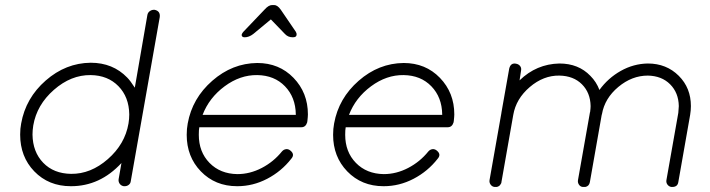

<svg xmlns="http://www.w3.org/2000/svg" viewBox="-20 -740 2819 762"><path d="M261 -1Q173 -1 116 -60Q60 -118 60 -206Q60 -230 64 -250Q82 -351 161.5 -420.5Q241 -490 340 -491Q428 -491 485 -432Q497 -420 515 -392L565 -681Q567 -691 575.5 -696.5Q584 -702 594 -701Q617 -696 614 -672L499 -21Q498 -12 491 -6.5Q484 -1 475 -1H471Q460 -3 454.5 -11.5Q449 -20 451 -30L462 -93Q377 -1 262 -1ZM88 -246 112 -242Q109 -223 109 -206Q110 -137 151.5 -94Q193 -51 262 -50Q340 -49 408 -108.5Q476 -168 490 -250Q493 -268 493 -286Q492 -355 450 -398Q408 -441 340 -442Q262 -443 194 -383.5Q126 -324 112 -242Z M721 -205Q721 -229 725 -250Q743 -350 822.5 -419.5Q902 -489 1001 -490Q1088 -490 1145 -431Q1202 -372 1202 -286Q1202 -278 1200 -260Q1200 -259 1199.5 -257Q1199 -255 1199 -254Q1193 -235 1176 -235H771Q769 -225 769 -205Q769 -137 811.5 -93.5Q854 -50 922 -49Q972 -49 1019 -73.5Q1066 -98 1099 -139Q1106 -147 1115.5 -148Q1125 -149 1133 -142Q1151 -127 1136 -110Q1097 -60 1040.5 -30.5Q984 -1 922 -1H921Q834 -1 777 -60Q721 -118 721 -205ZM784 -284H1154V-286Q1153 -354 1111 -397.5Q1069 -441 1001 -442Q933 -443 871.5 -397.5Q810 -352 784 -284ZM1055 -663 985 -605Q968 -592 951 -592Q939 -592 939 -602Q941 -609 946 -614L1030 -702Q1046 -720 1060 -720H1068Q1081 -720 1094 -702L1154 -614Q1158 -607 1157 -602Q1157 -592 1142 -592Q1123 -592 1111 -605Z M1302 -205Q1302 -229 1306 -250Q1324 -350 1403.5 -419.5Q1483 -489 1582 -490Q1669 -490 1726 -431Q1783 -372 1783 -286Q1783 -278 1781 -260Q1781 -259 1780.5 -257Q1780 -255 1780 -254Q1774 -235 1757 -235H1352Q1350 -225 1350 -205Q1350 -137 1392.5 -93.5Q1435 -50 1503 -49Q1553 -49 1600 -73.5Q1647 -98 1680 -139Q1687 -147 1696.5 -148Q1706 -149 1714 -142Q1732 -127 1717 -110Q1678 -60 1621.5 -30.5Q1565 -1 1503 -1H1502Q1415 -1 1358 -60Q1302 -118 1302 -205ZM1365 -284H1735V-286Q1734 -354 1692 -397.5Q1650 -441 1582 -442Q1514 -443 1452.5 -397.5Q1391 -352 1365 -284Z M1969 -12Q1968 -12 1968 -11Q1968 -10 1967 -9Q1967 -8 1966 -8Q1966 -7 1964 -5L1963 -4L1961 -2Q1960 -2 1960 -1Q1958 -1 1957 0Q1956 0 1956 1H1953L1952 2H1949H1947H1944H1943Q1933 1 1927 -7.5Q1921 -16 1923 -26L1970 -292V-293L2001 -468Q2007 -492 2029 -487Q2039 -485 2044.5 -477.5Q2050 -470 2048 -460L2042 -421Q2109 -486 2200 -488Q2276 -488 2323 -439Q2347 -415 2359 -383Q2393 -430 2443.5 -458.5Q2494 -487 2551 -488Q2625 -488 2674 -439Q2722 -391 2722 -319Q2722 -302 2719 -284L2672 -17Q2669 2 2648 2H2644Q2634 0 2628.5 -8Q2623 -16 2625 -26L2672 -292Q2674 -312 2674 -319Q2673 -372 2639.5 -405.5Q2606 -439 2551 -440Q2488 -440 2434 -395Q2380 -350 2369 -287Q2369 -286 2368 -284L2321 -17Q2318 -1 2303 2H2299H2298H2295H2293Q2283 1 2277.5 -7.5Q2272 -16 2274 -26L2321 -292Q2321 -294 2322 -295Q2324 -311 2324 -319Q2323 -372 2289.5 -405.5Q2256 -439 2200 -440Q2137 -441 2082.5 -394.5Q2028 -348 2017 -284L1970 -17Q1970 -14 1969 -13Z"/></svg>

Font: Quicksand
Style: Italic
Weight: 400
Italic angle: -12°
Designer: Andrew Paglinawan
Foundry: Andrew Paglinawan
Version: 1.002